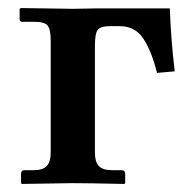

<svg xmlns="http://www.w3.org/2000/svg" viewBox="-20 -456 477 477"><path d="M106 -77.1V-354Q106 -382.8 98.4 -392.3Q90.8 -401.9 64.9 -401.9H35.2Q29.3 -401.9 28.8 -407.2V-434.1L32.2 -436L161.1 -434.1L216.8 -435.1H401.9Q404.8 -355.5 414.1 -278.8L370.1 -274.9Q356.9 -328.1 336.4 -359.6Q315.9 -391.1 276.9 -391.1H254.9Q230 -391.1 222.9 -382.1Q215.8 -373 215.8 -340.8V-77.1Q215.8 -54.2 225.3 -43.7Q234.9 -33.2 258.8 -33.2H282.2Q291 -33.2 291 -23.9V-1L289.1 1Q198.2 -1 159.2 -1L34.2 1L32.2 -1V-23.9Q32.2 -32.7 40 -33.2H63Q86.9 -33.2 96.4 -43.7Q106 -54.2 106 -77.1Z"/></svg>

Font: Linux Libertine
Style: Bold
Weight: 700
Designer: Philipp H. Poll
Foundry: Philipp H. Poll
Version: Version 5.0.3